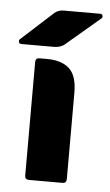

<svg xmlns="http://www.w3.org/2000/svg" viewBox="-72 -575 347 607"><g transform="rotate(5 101.5 -271.5)"><path d="M-18 -426Q-25 -426 -26.5 -431.5Q-28 -437 -24 -441L76 -532Q88 -543 106 -543H221Q228 -543 229.5 -537.5Q231 -532 226 -528L120 -438Q107 -426 84 -426ZM30 -13V-373Q30 -386 43 -386H66Q113 -386 137.5 -363.5Q162 -341 162 -288V-13Q162 0 149 0H43Q30 0 30 -13Z"/></g></svg>

Font: Zain Black
Style: Regular
Weight: 900
Designer: Zain,Boutros
Foundry: Mobile Telecommunications Company (Zain), 2024
Version: Version 1.50; ttfautohint (v1.8.4)